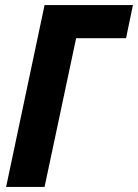

<svg xmlns="http://www.w3.org/2000/svg" viewBox="-20 -734 542 754"><path d="M4 0 155 -714H502L475 -584H279L155 0Z"/></svg>

Font: Noto Sans Condensed ExtraBold
Style: Italic
Weight: 800
Width: 3
Italic angle: -12°
Designer: Monotype Design Team
Foundry: Monotype Imaging Inc.
Version: Version 2.013; ttfautohint (v1.8.4.7-5d5b)